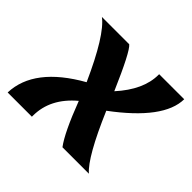

<svg xmlns="http://www.w3.org/2000/svg" viewBox="-127 -666 820 820"><g transform="rotate(45 283.0 -256.5)"><path d="M496.6 0H336.9Q299.3 -49.8 246.1 -189.5Q152.3 -110.8 152.3 -5.9V0H5.9Q11.2 -155.3 213.4 -269.5Q125.5 -465.3 62.5 -512.7H227.5Q251.5 -493.7 324.2 -325.7Q408.2 -418.5 408.2 -508.8V-512.7H559.6Q558.1 -390.6 358.9 -242.7Q442.9 -46.4 496.6 0Z"/></g></svg>

Font: Cadman
Style: Bold Italic
Weight: 700
Italic angle: -12°
Designer: Paul James MIller
Foundry: High-Logic / Made with FontCreator
Version: Version 2.114;March 28, 2021;FontCreator 13.0.0.2683 64-bit